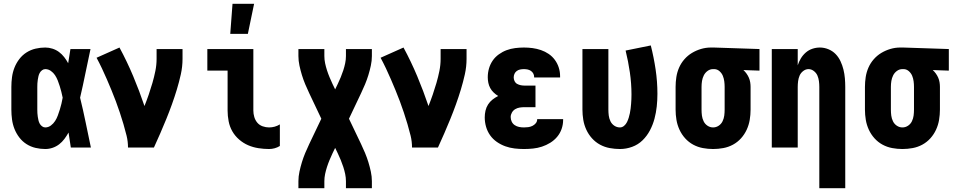

<svg xmlns="http://www.w3.org/2000/svg" viewBox="-20 -779 5040 1014"><path d="M219 8Q193 8 167.5 2Q142 -4 120 -18Q98 -32 82 -53Q66 -74 56.5 -98Q47 -122 43.5 -148Q40 -174 40 -200V-320Q40 -346 43.5 -372Q47 -398 56.5 -422Q66 -446 82 -467Q98 -488 120 -502Q142 -516 167.5 -522Q193 -528 219 -528Q238 -528 257 -522Q276 -516 291.5 -504.5Q307 -493 319 -477.5Q331 -462 340 -445Q343 -464 346 -482.5Q349 -501 352 -520H458Q444 -456 431 -391.5Q418 -327 403 -263Q419 -198 432.5 -132Q446 -66 460 0H354Q351 -20 348 -39.5Q345 -59 342 -79Q332 -61 320 -45Q308 -29 292.5 -17Q277 -5 258 1.5Q239 8 219 8ZM219 -106Q235 -106 248.5 -116Q262 -126 271 -140Q280 -154 285.5 -169.5Q291 -185 296 -200.5Q301 -216 304.5 -231.5Q308 -247 311 -263Q308 -279 304 -294Q300 -309 295.5 -324Q291 -339 285 -354Q279 -369 270.5 -382Q262 -395 248.5 -404.5Q235 -414 219 -414Q210 -414 202 -408Q194 -402 189.5 -393.5Q185 -385 183 -376Q181 -367 179.5 -357.5Q178 -348 177.5 -338.5Q177 -329 177 -320V-200Q177 -191 177.5 -181.5Q178 -172 179.5 -162.5Q181 -153 183 -144Q185 -135 189.5 -126.5Q194 -118 202 -112Q210 -106 219 -106Z M656 0Q656 -32 648.5 -62.5Q641 -93 632 -123.5Q623 -154 613 -184Q603 -214 592 -243.5Q581 -273 569 -302Q557 -331 544.5 -360Q532 -389 518.5 -417.5Q505 -446 490 -474L611 -528Q651 -454 683.5 -376.5Q716 -299 743 -219Q755 -249 765.5 -279.5Q776 -310 785 -341Q794 -372 800.5 -404Q807 -436 807 -468V-520H944V-468Q944 -427 935 -386.5Q926 -346 914 -306.5Q902 -267 888 -228Q874 -189 858.5 -151Q843 -113 826.5 -75Q810 -37 793 0Z M1401 8Q1373 8 1344.5 3.5Q1316 -1 1290.5 -12Q1265 -23 1243 -42Q1221 -61 1207 -85.5Q1193 -110 1187.5 -138.5Q1182 -167 1182 -195V-406H1075V-520H1318V-195Q1318 -178 1323 -161Q1328 -144 1339 -131Q1350 -118 1367 -112Q1384 -106 1401 -106Q1416 -106 1430.5 -110Q1445 -114 1458 -122V-8Q1445 0 1430.5 4Q1416 8 1401 8ZM1196 -600 1208 -759H1322L1289 -600Z M1556 215V178Q1556 153 1561.5 127.5Q1567 102 1574.5 77.5Q1582 53 1592 29Q1602 5 1613 -18L1677 -152L1613 -287Q1602 -310 1592 -334Q1582 -358 1574.5 -382.5Q1567 -407 1561.5 -432.5Q1556 -458 1556 -483V-520H1693V-483Q1693 -464 1697 -445Q1701 -426 1707 -407.5Q1713 -389 1720.5 -371Q1728 -353 1736 -336L1750 -307L1764 -336Q1772 -353 1779.5 -371Q1787 -389 1793 -407.5Q1799 -426 1803 -445Q1807 -464 1807 -483V-520H1944V-483Q1944 -458 1938.5 -432.5Q1933 -407 1925.5 -382.5Q1918 -358 1908 -334Q1898 -310 1887 -287L1823 -152L1887 -18Q1898 5 1908 29Q1918 53 1925.5 77.5Q1933 102 1938.5 127.5Q1944 153 1944 178V215H1807V178Q1807 159 1803 140Q1799 121 1793 102.5Q1787 84 1779.5 66Q1772 48 1764 31L1750 2L1736 31Q1728 48 1720.5 66Q1713 84 1707 102.5Q1701 121 1697 140Q1693 159 1693 178V215Z M2156 0Q2156 -32 2148.5 -62.5Q2141 -93 2132 -123.5Q2123 -154 2113 -184Q2103 -214 2092 -243.5Q2081 -273 2069 -302Q2057 -331 2044.5 -360Q2032 -389 2018.5 -417.5Q2005 -446 1990 -474L2111 -528Q2151 -454 2183.5 -376.5Q2216 -299 2243 -219Q2255 -249 2265.5 -279.5Q2276 -310 2285 -341Q2294 -372 2300.5 -404Q2307 -436 2307 -468V-520H2444V-468Q2444 -427 2435 -386.5Q2426 -346 2414 -306.5Q2402 -267 2388 -228Q2374 -189 2358.5 -151Q2343 -113 2326.5 -75Q2310 -37 2293 0Z M2747 8Q2722 8 2697 5Q2672 2 2648.5 -6.5Q2625 -15 2604 -29.5Q2583 -44 2568.5 -64.5Q2554 -85 2547 -109.5Q2540 -134 2540 -159Q2540 -177 2544 -194.5Q2548 -212 2557.5 -227Q2567 -242 2581 -253Q2595 -264 2611 -272Q2598 -280 2587 -290.5Q2576 -301 2569 -314Q2562 -327 2559 -341.5Q2556 -356 2556 -371Q2556 -395 2562.5 -417.5Q2569 -440 2582 -459Q2595 -478 2614.5 -492Q2634 -506 2655.5 -514Q2677 -522 2700.5 -525Q2724 -528 2747 -528Q2770 -528 2792.5 -525Q2815 -522 2837 -514.5Q2859 -507 2878 -494Q2897 -481 2910.5 -462.5Q2924 -444 2931 -422Q2938 -400 2938 -377V-370H2801V-372Q2801 -382 2796.5 -390.5Q2792 -399 2784 -404.5Q2776 -410 2766.5 -412Q2757 -414 2747 -414Q2737 -414 2727 -412Q2717 -410 2709 -404Q2701 -398 2697 -389Q2693 -380 2693 -370Q2693 -360 2697.5 -350.5Q2702 -341 2711 -336Q2720 -331 2730 -329Q2740 -327 2750 -327H2808V-213H2750Q2737 -213 2724.5 -211Q2712 -209 2701 -202.5Q2690 -196 2683.5 -184.5Q2677 -173 2677 -161Q2677 -148 2682.5 -136.5Q2688 -125 2698.5 -118Q2709 -111 2721.5 -108.5Q2734 -106 2747 -106Q2759 -106 2770 -107.5Q2781 -109 2791.5 -114Q2802 -119 2809.5 -128Q2817 -137 2817 -149V-150H2954V-145Q2954 -121 2946 -98Q2938 -75 2922.5 -56.5Q2907 -38 2886 -25Q2865 -12 2842 -4.5Q2819 3 2795 5.5Q2771 8 2747 8Z M3254 8Q3227 8 3200 3Q3173 -2 3149 -15Q3125 -28 3106.5 -48.5Q3088 -69 3076.5 -94Q3065 -119 3060.5 -146Q3056 -173 3056 -200V-520H3193V-200Q3193 -184 3195 -168.5Q3197 -153 3204 -138.5Q3211 -124 3224.5 -115Q3238 -106 3254 -106Q3266 -106 3276 -114.5Q3286 -123 3291.5 -134.5Q3297 -146 3300.5 -157.5Q3304 -169 3306.5 -181Q3309 -193 3310.5 -205.5Q3312 -218 3313 -230.5Q3314 -243 3314.5 -255Q3315 -267 3315 -280Q3315 -338 3306.5 -396.5Q3298 -455 3284 -512L3417 -539Q3433 -476 3442.5 -412Q3452 -348 3452 -283Q3452 -250 3448.5 -217Q3445 -184 3436.5 -152Q3428 -120 3412.5 -90.5Q3397 -61 3373.5 -38Q3350 -15 3318.5 -3.5Q3287 8 3254 8Z M3746 8Q3719 8 3692 3Q3665 -2 3641 -15Q3617 -28 3598.5 -48.5Q3580 -69 3568.5 -94Q3557 -119 3552.5 -146Q3548 -173 3548 -200V-320Q3548 -346 3552 -372Q3556 -398 3566.5 -422Q3577 -446 3594.5 -466Q3612 -486 3634.5 -499.5Q3657 -513 3682.5 -520.5Q3708 -528 3734 -528H3750L3991 -520V-406L3906 -409Q3915 -401 3922.5 -390.5Q3930 -380 3935 -368.5Q3940 -357 3942 -344.5Q3944 -332 3944 -320V-200Q3944 -173 3939.5 -146Q3935 -119 3923.5 -94Q3912 -69 3893.5 -48.5Q3875 -28 3851 -15Q3827 -2 3800 3Q3773 8 3746 8ZM3746 -106Q3762 -106 3775.5 -115Q3789 -124 3796 -138.5Q3803 -153 3805 -168.5Q3807 -184 3807 -200V-320Q3807 -335 3805 -350Q3803 -365 3797.5 -378.5Q3792 -392 3780.5 -402.5Q3769 -413 3754 -414H3746Q3730 -414 3717 -404.5Q3704 -395 3697 -381Q3690 -367 3687.5 -351.5Q3685 -336 3685 -320V-200Q3685 -184 3687 -168.5Q3689 -153 3696 -138.5Q3703 -124 3716.5 -115Q3730 -106 3746 -106Z M4444 215H4307V-320Q4307 -335 4305 -350.5Q4303 -366 4297 -380Q4291 -394 4278 -404Q4265 -414 4250 -414Q4235 -414 4222 -404Q4209 -394 4203 -380Q4197 -366 4195 -350.5Q4193 -335 4193 -320V0H4056V-520H4193V-434Q4199 -453 4209.5 -470.5Q4220 -488 4235.5 -501.5Q4251 -515 4270.5 -521.5Q4290 -528 4310 -528Q4333 -528 4355 -519Q4377 -510 4393 -493.5Q4409 -477 4419 -455.5Q4429 -434 4434.5 -411.5Q4440 -389 4442 -366Q4444 -343 4444 -320Z M4746 8Q4719 8 4692 3Q4665 -2 4641 -15Q4617 -28 4598.5 -48.5Q4580 -69 4568.5 -94Q4557 -119 4552.5 -146Q4548 -173 4548 -200V-320Q4548 -346 4552 -372Q4556 -398 4566.5 -422Q4577 -446 4594.5 -466Q4612 -486 4634.5 -499.5Q4657 -513 4682.5 -520.5Q4708 -528 4734 -528H4750L4991 -520V-406L4906 -409Q4915 -401 4922.5 -390.5Q4930 -380 4935 -368.5Q4940 -357 4942 -344.5Q4944 -332 4944 -320V-200Q4944 -173 4939.5 -146Q4935 -119 4923.5 -94Q4912 -69 4893.5 -48.5Q4875 -28 4851 -15Q4827 -2 4800 3Q4773 8 4746 8ZM4746 -106Q4762 -106 4775.5 -115Q4789 -124 4796 -138.5Q4803 -153 4805 -168.5Q4807 -184 4807 -200V-320Q4807 -335 4805 -350Q4803 -365 4797.5 -378.5Q4792 -392 4780.5 -402.5Q4769 -413 4754 -414H4746Q4730 -414 4717 -404.5Q4704 -395 4697 -381Q4690 -367 4687.5 -351.5Q4685 -336 4685 -320V-200Q4685 -184 4687 -168.5Q4689 -153 4696 -138.5Q4703 -124 4716.5 -115Q4730 -106 4746 -106Z"/></svg>

Font: Iosevka Term Curly Heavy
Style: Regular
Weight: 900
Designer: Belleve Invis
Foundry: Belleve Invis
Version: Version 32.3.0